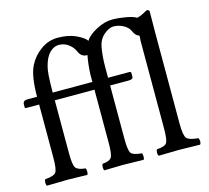

<svg xmlns="http://www.w3.org/2000/svg" viewBox="-101 -816 1017 936"><g transform="rotate(-15 407.5 -348.0)"><path d="M379.9 -562H377.9Q349.1 -562 336.9 -590.8Q328.1 -612.8 306.6 -629.4Q285.2 -646 256.8 -646Q231.9 -646 210.4 -624.5Q189 -603 178.2 -560.1Q169.4 -532.2 168.9 -438V-429.2H369.1V-469.2Q372.1 -524.9 379.9 -562ZM727.1 -122.1Q727.1 -63 739.5 -48.6Q752 -34.2 796.9 -30.8Q801.8 -25.9 801.8 -13.9Q801.8 -2 796.9 2Q710.9 0 688 0Q672.9 0 588.9 2Q584 -2 584 -13.9Q584 -25.9 588.9 -30.8Q627.9 -32.7 637.9 -47.4Q647.9 -62 647.9 -122.1V-563L648.9 -574.7Q649.9 -586.4 648.9 -587.9Q630.9 -593.8 621.1 -615.2Q612.3 -638.2 587.6 -651.1Q563 -664.1 538.1 -664.1Q515.1 -664.1 489 -641.6Q462.9 -619.1 456.1 -581.1Q448.2 -536.1 448.2 -481.9V-429.2H556.2Q564 -429.2 564 -422.9V-402.8Q564 -389.6 540 -390.1H448.2V-122.1Q448.2 -62 458.7 -48.1Q469.2 -34.2 512.2 -30.8Q516.1 -25.9 516.1 -13.9Q516.1 -2 512.2 2Q426.3 0 409.2 0Q397.9 0 314 2Q310.1 -2 310.1 -13.9Q310.1 -25.9 314 -30.8Q349.1 -33.7 359.1 -48.3Q369.1 -63 369.1 -122.1V-390.1H168.9V-122.1Q168.9 -63 179.9 -48.6Q190.9 -34.2 228 -30.8Q231.9 -25.9 231.9 -13.9Q231.9 -2 228 2Q142.1 0 129.9 0Q108.9 0 24.9 2Q20 -2 20 -13.9Q20 -25.9 24.9 -30.8Q67.9 -33.7 78.9 -47.9Q89.8 -62 89.8 -122.1V-390.1H22.9Q18.1 -390.1 18.1 -396V-409.2Q18.1 -429.2 41 -429.2H89.8Q89.8 -537.1 116.2 -585.9Q136.2 -625 175 -653.1Q213.9 -681.2 261.2 -681.2Q314.5 -681.2 352.3 -663.6Q390.1 -646 402.8 -627.9Q417 -652.8 459 -675.5Q501 -698.2 541 -698.2Q570.8 -698.2 608.4 -691.7Q646 -685.1 661.1 -674.8Q670.9 -676.8 681.9 -681.4Q692.9 -686 701.9 -691.4Q710.9 -696.8 714.8 -698.2Q728 -698.2 728 -688Q727.1 -647.9 727.1 -583Z"/></g></svg>

Font: Linux Libertine
Style: Regular
Weight: 400
Designer: Philipp H. Poll
Foundry: Philipp H. Poll
Version: Version 5.3.0 ; ttfautohint (v0.9)